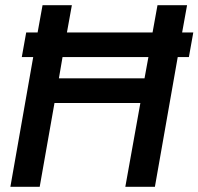

<svg xmlns="http://www.w3.org/2000/svg" viewBox="-20 -720 765 740"><path d="M20 0 108 -500H64L81 -595H125L144 -700H257L238 -595H568L587 -700H701L682 -595H725L708 -500H665L577 0H463L521 -323H190L133 0ZM207 -418H537L552 -500H221Z"/></svg>

Font: Rethink Sans SemiBold
Style: Italic
Weight: 600
Italic angle: -10°
Designer: The Rethink Sans project authors (Hans Thiessen). DM Sans designed by Colophon Foundry.
Foundry: Rethink Communications LLC
Version: Version 1.001